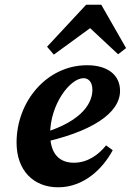

<svg xmlns="http://www.w3.org/2000/svg" viewBox="-20 -773 551 808"><path d="M224.9 15.2C333.3 15.2 413.2 -63.6 454.4 -141L426.4 -161.2C395 -122.1 349.3 -88.2 290.7 -88.2C228.5 -88.2 191 -127.2 191 -209.2C191 -333.5 274.6 -444 331.7 -444C352.4 -444 368.9 -427.8 368.9 -395.1C368.9 -332.3 314 -251.4 129.9 -204.8L132.5 -167.6C371.5 -216.2 485.2 -299 485.2 -390.7C485.2 -455.4 435.7 -498.5 346.5 -498.5C177.2 -498.5 49.7 -346.3 49.7 -173C49.7 -55.8 120.6 15.2 224.9 15.2ZM477.1 -544.6 510.6 -570.6 406.2 -753.1H342.5L178.1 -576.4L206.5 -543.1L406.8 -689.3H321.9L477.1 -544.6Z"/></svg>

Font: Source Serif Variable
Style: Italic
Weight: 389
Italic angle: -12°
Designer: Frank Grießhammer
Foundry: Adobe Systems Incorporated
Version: Version 3.001;hotconv 1.0.111;makeotfexe 2.5.65597